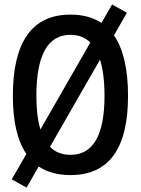

<svg xmlns="http://www.w3.org/2000/svg" viewBox="-20 -768 626 853"><path d="M98.1 65.4 151.9 -28.3C189.9 -2.9 236.8 9.8 293 9.8C462.9 9.8 548.8 -106.4 548.8 -341.8C548.8 -460.9 527.8 -550.8 486.3 -610.8L543.9 -711.4L478 -748L430.7 -666C393.6 -690.9 347.7 -703.1 293 -703.1C123 -703.1 37.1 -583 37.1 -341.8C37.1 -228 57.1 -142.6 97.2 -84L32.2 28.8ZM293 -80.1C255.9 -80.1 225.6 -91.8 202.1 -115.7L424.3 -502.9C437.5 -461.4 444.3 -407.7 444.3 -341.8C444.3 -167 393.6 -80.1 293 -80.1ZM159.7 -192.9C147.5 -232.4 141.6 -281.7 141.6 -341.8C141.6 -523.4 192.4 -613.3 293 -613.3C328.6 -613.3 357.9 -602.1 381.3 -579.1Z"/></svg>

Font: Cascadia Mono NF
Style: Regular
Weight: 400
Monospace: yes
Designer: Aaron Bell
Foundry: Saja Typeworks
Version: Version 2404.023